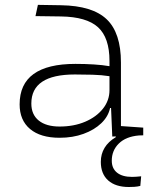

<svg xmlns="http://www.w3.org/2000/svg" viewBox="-20 -542 626 769"><path d="M218.8 9.8Q142.1 9.8 100.3 -25.4Q58.6 -60.5 58.6 -124Q58.6 -286.1 282.2 -286.1Q320.3 -286.1 355.7 -283.9Q391.1 -281.7 418.5 -276.9V-297.9Q418.5 -391.1 372.6 -432.9Q326.7 -474.6 224.6 -476.1L122.1 -477.5L131.8 -522.5L224.6 -521Q350.6 -519 407.5 -464.6Q464.4 -410.2 464.4 -291.5V-37.1L553.7 -30.8V0L536.6 0.5Q484.4 4.9 456.1 32.7Q427.7 60.5 427.7 101.6Q427.7 132.8 449 149.7Q470.2 166.5 508.8 166.5Q523.4 166.5 545.4 164.1L542 202.6Q530.3 205.6 518.1 206.3Q505.9 207 496.1 207Q442.9 207 413.3 180.7Q383.8 154.3 383.8 106.4Q383.8 43.5 443.8 7.3V4.4L429.7 4.9L424.8 -109.4H420.9Q413.6 -75.2 385.5 -48.3Q357.4 -21.5 314.5 -5.9Q271.5 9.8 218.8 9.8ZM218.8 -35.2Q275.9 -35.2 321 -54.4Q366.2 -73.7 392.3 -106.7Q418.5 -139.6 418.5 -181.2V-236.8Q387.7 -241.7 350.6 -242.7Q313.5 -243.7 279.8 -243.7Q105.5 -243.7 105.5 -127.4Q105.5 -83 135.3 -59.1Q165 -35.2 218.8 -35.2Z"/></svg>

Font: Caskaydia Cove ExtraLight
Style: Regular
Weight: 200
Monospace: yes
Designer: Aaron Bell
Foundry: Saja Typeworks
Version: Version 4.300; ttfautohint (v1.8.3)